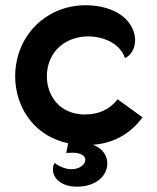

<svg xmlns="http://www.w3.org/2000/svg" viewBox="-20 -547 599 733"><path d="M457 -325C524 -357 514 -500 349 -524C335 -526 321 -527 307 -527C259 -527 211 -515 170 -491C-29 -376 -1 -52 240 0L233 37L259 36C333 38 310 99 253 99C234 99 212 92 188 75C167 115 200 173 290 165C405 154 420 39 338 7L333 6C413 0 477 -35 524 -99L429 -168C399 -129 357 -110 304 -110C191 -110 144 -208 163 -293C182 -373 251 -408 317 -408C380 -408 441 -377 457 -325Z"/></svg>

Font: Mesarto
Style: Regular
Weight: 700
Designer: Mohamed Gaber
Foundry: Kief Type Foundry
Version: Version 2.020